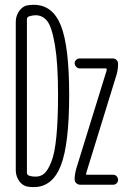

<svg xmlns="http://www.w3.org/2000/svg" viewBox="-20 -760 540 790"><path d="M293.9 -66.4 418.9 -470.7V-475.6Q418.9 -478.5 417 -478.5H307.6Q299.8 -478.5 293.5 -485.4Q287.1 -492.2 287.1 -500Q287.1 -507.8 293.5 -513.7Q299.8 -519.5 307.6 -519.5H444.3Q453.1 -519.5 459.5 -513.2Q465.8 -506.8 465.8 -498Q465.8 -474.6 460 -454.1L335 -48.8Q334 -46.9 334 -43.9Q334 -41 336.9 -41H446.3Q454.1 -41 460 -34.7Q465.8 -28.3 465.8 -20Q465.8 -11.7 460 -5.9Q454.1 0 446.3 0H309.6Q300.8 0 293.9 -6.3Q287.1 -12.7 287.1 -22.5Q287.1 -42 293.9 -66.4ZM90.8 -680.7V-48.8Q90.8 -41 99.6 -37.1Q111.3 -33.2 126 -33.2Q147.5 -33.2 162.1 -45.9Q176.8 -58.6 190.9 -93.3Q205.1 -127.9 211.9 -197.3Q218.8 -266.6 218.8 -370.1Q218.8 -499 206.1 -574.2Q193.4 -649.4 174.3 -673.3Q155.3 -697.3 126 -697.3Q114.3 -697.3 98.6 -692.4Q90.8 -688.5 90.8 -680.7ZM100.6 8.8Q75.2 6.8 60.1 -13.7Q44.9 -34.2 44.9 -59.6V-669.9Q44.9 -696.3 60.5 -716.8Q76.2 -737.3 100.6 -739.3Q106.4 -740.2 119.1 -740.2Q196.3 -740.2 230.5 -654.8Q264.6 -569.3 264.6 -370.1Q264.6 -166 230 -78.1Q195.3 9.8 119.1 9.8Q106.4 9.8 100.6 8.8Z"/></svg>

Font: Rounded Mgen+ 1mn light
Style: Regular
Weight: 200
Designer: [Source Han Sans]
Ryoko NISHIZUKA  (kana & ideographs); Paul D. Hunt (Latin, Greek & Cyrillic); Wenlong ZHANG  (bopomofo
Version: Version 1.059.20150602